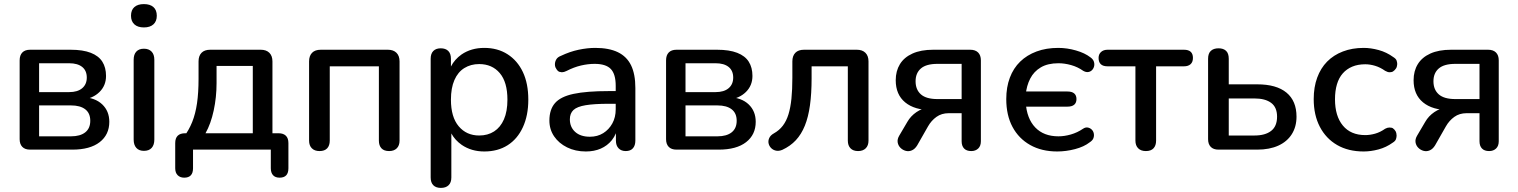

<svg xmlns="http://www.w3.org/2000/svg" viewBox="-20 -731 7418 938"><path d="M127 0Q102 0 89 -13.5Q76 -27 76 -51V-436Q76 -461 89 -474.5Q102 -488 127 -488H325Q385 -488 423.5 -473Q462 -458 480 -429.5Q498 -401 498 -360Q498 -313 466 -281.5Q434 -250 382 -244V-257Q445 -254 479.5 -221Q514 -188 514 -136Q514 -73 467 -36.5Q420 0 333 0ZM171 -65H327Q372 -65 396.5 -84.5Q421 -104 421 -141Q421 -178 396.5 -197Q372 -216 327 -216H171ZM171 -281H318Q359 -281 381.5 -300Q404 -319 404 -352Q404 -386 381.5 -404Q359 -422 318 -422H171Z M683 6Q659 6 646 -8.5Q633 -23 633 -49V-439Q633 -465 646 -479Q659 -493 683 -493Q707 -493 720.5 -479Q734 -465 734 -439V-49Q734 -23 721 -8.5Q708 6 683 6ZM683 -597Q653 -597 636.5 -612Q620 -627 620 -654Q620 -682 636.5 -696.5Q653 -711 683 -711Q713 -711 729.5 -696.5Q746 -682 746 -654Q746 -627 729.5 -612Q713 -597 683 -597Z M880 137Q860 137 848 125Q836 113 836 91V-32Q836 -80 885 -80H936L876 -59Q903 -95 919 -135Q935 -175 942.5 -226.5Q950 -278 950 -346V-431Q950 -458 964.5 -473Q979 -488 1007 -488H1254Q1281 -488 1296 -473Q1311 -458 1311 -431V-33L1264 -80H1341Q1364 -80 1376.5 -68Q1389 -56 1389 -32V91Q1389 137 1346 137Q1325 137 1314 125Q1303 113 1303 91V0H923V91Q923 137 880 137ZM984 -80H1215V-409H1038V-325Q1038 -256 1024 -191Q1010 -126 984 -80Z M1541 7Q1517 7 1503.5 -6.5Q1490 -20 1490 -44V-431Q1490 -458 1504.5 -473Q1519 -488 1547 -488H1875Q1902 -488 1917 -473Q1932 -458 1932 -431V-44Q1932 -20 1918.5 -6.5Q1905 7 1881 7Q1856 7 1843.5 -6.5Q1831 -20 1831 -44V-407H1591V-44Q1591 -20 1578.5 -6.5Q1566 7 1541 7Z M2321 -69Q2363 -69 2394 -89Q2425 -109 2442 -148Q2459 -187 2459 -244Q2459 -330 2421.5 -374Q2384 -418 2321 -418Q2280 -418 2248.5 -398.5Q2217 -379 2200 -340Q2183 -301 2183 -244Q2183 -159 2221 -114Q2259 -69 2321 -69ZM2134 187Q2110 187 2097 174Q2084 161 2084 136V-444Q2084 -469 2097 -482Q2110 -495 2133 -495Q2157 -495 2170 -482Q2183 -469 2183 -444V-406Q2201 -441 2235 -465Q2282 -497 2346 -497Q2411 -497 2459.5 -466Q2508 -435 2534.5 -379Q2561 -323 2561 -244Q2561 -167 2534.5 -109.5Q2508 -52 2460 -21.5Q2412 9 2346 9Q2283 9 2236 -23Q2203 -46 2185 -79V136Q2185 161 2171.5 174Q2158 187 2134 187Z M2842 9Q2791 9 2750.5 -11Q2710 -31 2687 -65Q2664 -99 2664 -142Q2664 -196 2691.5 -227.5Q2719 -259 2782.5 -272.5Q2846 -286 2954 -286H2988V-312Q2988 -369 2964 -394Q2940 -419 2885 -419Q2853 -419 2818.5 -411Q2784 -403 2747 -384Q2735 -378 2725 -378Q2721 -378 2713.5 -380Q2706 -382 2699 -392.5Q2692 -403 2691.5 -409.5Q2691 -416 2691 -417Q2691 -429 2697.5 -440.5Q2704 -452 2720 -458Q2764 -479 2807 -488Q2850 -497 2888 -497Q2955 -497 2998.5 -476Q3042 -455 3063 -412Q3084 -369 3084 -301V-44Q3084 -20 3072 -6.5Q3060 7 3037 7Q3015 7 3002 -6.5Q2989 -20 2989 -44V-80Q2981 -61 2969 -46Q2947 -19 2915 -5Q2883 9 2842 9ZM2841 -217Q2799 -210 2781.5 -193.5Q2764 -177 2764 -148Q2764 -110 2790 -86.5Q2816 -63 2862 -63Q2899 -63 2927 -80.5Q2955 -98 2971.5 -128Q2988 -158 2988 -197V-224H2955Q2883 -224 2841 -217Z M3285 0Q3260 0 3247 -13.5Q3234 -27 3234 -51V-436Q3234 -461 3247 -474.5Q3260 -488 3285 -488H3483Q3543 -488 3581.5 -473Q3620 -458 3638 -429.5Q3656 -401 3656 -360Q3656 -313 3624 -281.5Q3592 -250 3540 -244V-257Q3603 -254 3637.5 -221Q3672 -188 3672 -136Q3672 -73 3625 -36.5Q3578 0 3491 0ZM3329 -65H3485Q3530 -65 3554.5 -84.5Q3579 -104 3579 -141Q3579 -178 3554.5 -197Q3530 -216 3485 -216H3329ZM3329 -281H3476Q3517 -281 3539.5 -300Q3562 -319 3562 -352Q3562 -386 3539.5 -404Q3517 -422 3476 -422H3329Z M4172 7Q4148 7 4135 -6.5Q4122 -20 4122 -44V-407H3945V-348Q3945 -274 3937 -216.5Q3929 -159 3912 -117Q3895 -75 3868 -46Q3841 -17 3802 1Q3785 8 3771 5Q3757 2 3747.5 -7.5Q3738 -17 3735 -30Q3732 -43 3738 -56.5Q3744 -70 3760 -79Q3787 -94 3804.5 -117Q3822 -140 3832 -172.5Q3842 -205 3846.5 -249Q3851 -293 3851 -351V-431Q3851 -458 3865.5 -473Q3880 -488 3908 -488H4166Q4193 -488 4208 -473Q4223 -458 4223 -431V-44Q4223 -20 4209.5 -6.5Q4196 7 4172 7Z M4725 7Q4702 7 4690 -5.5Q4678 -18 4678 -41V-178H4615Q4580 -178 4555 -160Q4530 -142 4514 -114L4461 -21Q4450 -3 4435 3.5Q4420 10 4405 6Q4390 2 4379 -9Q4368 -20 4365.5 -35.5Q4363 -51 4373 -68L4413 -136Q4429 -164 4457.5 -183.5Q4486 -203 4515 -203H4531V-193Q4448 -193 4402 -231Q4356 -269 4356 -339Q4356 -384 4376.5 -417.5Q4397 -451 4438 -469.5Q4479 -488 4539 -488H4720Q4745 -488 4758.5 -474.5Q4772 -461 4772 -436V-41Q4772 -18 4759 -5.5Q4746 7 4725 7ZM4560 -247H4678V-419H4560Q4505 -419 4479 -396.5Q4453 -374 4453 -334Q4453 -293 4479 -270Q4505 -247 4560 -247Z M5145 9Q5069 9 5013 -22.5Q4957 -54 4926.5 -111Q4896 -168 4896 -247Q4896 -305 4913.5 -351.5Q4931 -398 4964 -430Q4997 -462 5044 -479.5Q5091 -497 5150 -497Q5193 -497 5236.5 -484.5Q5280 -472 5307 -451Q5320 -442 5324 -430Q5328 -418 5325 -406.5Q5322 -395 5314 -387.5Q5306 -380 5295 -379Q5284 -378 5272 -385Q5245 -404 5213 -413Q5181 -422 5151 -422Q5099 -422 5065 -402Q5031 -382 5013 -347Q4995 -312 4991 -268L4968 -284H5195Q5217 -284 5228 -274.5Q5239 -265 5239 -247Q5239 -229 5228 -219.5Q5217 -210 5195 -210H4968L4991 -231Q4996 -152 5037.5 -108.5Q5079 -65 5151 -65Q5180 -65 5211.5 -74Q5243 -83 5271 -102Q5283 -110 5294 -108Q5305 -106 5313 -98.5Q5321 -91 5323.5 -79.5Q5326 -68 5322 -56.5Q5318 -45 5304 -36Q5276 -14 5232 -2.5Q5188 9 5145 9Z M5578 7Q5554 7 5540.5 -6.5Q5527 -20 5527 -44V-407H5391Q5347 -407 5347 -448Q5347 -466 5359 -477Q5371 -488 5391 -488H5764Q5808 -488 5808 -448Q5808 -428 5796.5 -417.5Q5785 -407 5764 -407H5628V-44Q5628 -20 5615.5 -6.5Q5603 7 5578 7Z M5933 0Q5908 0 5895 -13.5Q5882 -27 5882 -51V-444Q5882 -470 5895.5 -482.5Q5909 -495 5933 -495Q5957 -495 5970 -482.5Q5983 -470 5983 -444V-319H6122Q6216 -319 6265 -278.5Q6314 -238 6314 -161Q6314 -112 6291 -75.5Q6268 -39 6225 -19.5Q6182 0 6122 0ZM5983 -69H6109Q6161 -69 6190 -91.5Q6219 -114 6219 -161Q6219 -207 6190 -228.5Q6161 -250 6109 -250H5983Z M6642 9Q6567 9 6512.5 -22.5Q6458 -54 6428 -111.5Q6398 -169 6398 -247Q6398 -305 6415 -351.5Q6432 -398 6463.5 -430Q6495 -462 6540.5 -479.5Q6586 -497 6642 -497Q6677 -497 6715.5 -486.5Q6754 -476 6787 -452Q6800 -444 6803 -435Q6806 -426 6806 -419Q6806 -414 6804 -405.5Q6802 -397 6793.5 -388.5Q6785 -380 6778 -379Q6771 -378 6769 -378Q6759 -378 6747 -385Q6723 -402 6698 -409.5Q6673 -417 6650 -417Q6614 -417 6586.5 -405.5Q6559 -394 6540 -372.5Q6521 -351 6511.5 -319Q6502 -287 6502 -246Q6502 -164 6540.5 -117.5Q6579 -71 6650 -71Q6673 -71 6698 -78Q6723 -85 6747 -102Q6758 -108 6768 -108Q6771 -108 6778 -107Q6785 -106 6792.5 -97.5Q6800 -89 6801.5 -81Q6803 -73 6803 -69Q6803 -61 6800 -51.5Q6797 -42 6784 -34Q6752 -11 6714.5 -1Q6677 9 6642 9Z M7255 7Q7232 7 7220 -5.5Q7208 -18 7208 -41V-178H7145Q7110 -178 7085 -160Q7060 -142 7044 -114L6991 -21Q6980 -3 6965 3.5Q6950 10 6935 6Q6920 2 6909 -9Q6898 -20 6895.5 -35.5Q6893 -51 6903 -68L6943 -136Q6959 -164 6987.5 -183.5Q7016 -203 7045 -203H7061V-193Q6978 -193 6932 -231Q6886 -269 6886 -339Q6886 -384 6906.5 -417.5Q6927 -451 6968 -469.5Q7009 -488 7069 -488H7250Q7275 -488 7288.5 -474.5Q7302 -461 7302 -436V-41Q7302 -18 7289 -5.5Q7276 7 7255 7ZM7090 -247H7208V-419H7090Q7035 -419 7009 -396.5Q6983 -374 6983 -334Q6983 -293 7009 -270Q7035 -247 7090 -247Z"/></svg>

Font: Nunito SemiBold
Style: Regular
Weight: 600
Designer: Vernon Adams
Foundry: Vernon Adams
Version: Version 3.602